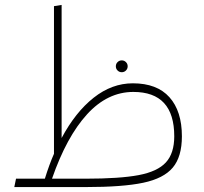

<svg xmlns="http://www.w3.org/2000/svg" viewBox="-20 -759 826 779"><path d="M718 -206Q718 -123 681 -79Q644 -35 561 -17.5Q478 0 327 0H38L45 -34H162Q180 -92 199 -135V-734L230 -739V-199Q286 -304 360 -362.5Q434 -421 519 -421Q617 -421 667.5 -364.5Q718 -308 718 -206ZM687 -206Q687 -386 521 -386Q416 -386 333 -295Q250 -204 191 -34H327Q466 -34 542.5 -48.5Q619 -63 653 -100Q687 -137 687 -206ZM450 -490Q450 -500 457 -507Q464 -514 474 -514Q484 -514 491 -507Q498 -500 498 -490Q498 -480 491 -473Q484 -466 474 -466Q464 -466 457 -473Q450 -480 450 -490Z"/></svg>

Font: FiraGO UltraLight
Style: Regular
Weight: 200
Designer: bBox Type
Foundry: bBox Type GmbH
Version: Version 1.001